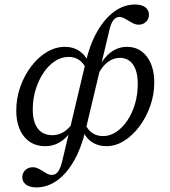

<svg xmlns="http://www.w3.org/2000/svg" viewBox="-20 -632 750 845"><path d="M140.3 192.7Q111.3 192.7 94.8 180.6Q78.2 168.5 78.2 147.6Q78.2 129 91.5 116.5Q104.8 104 124.2 104Q136.3 104 147.2 109.3Q158.1 114.5 168.1 121Q178.2 127.4 187.9 132.7Q197.6 137.9 208.1 137.9Q224.2 137.9 235.1 123.8Q246 109.7 254 76.6L357.3 -358.9Q375.8 -437.9 408.5 -494.4Q441.1 -550.8 483.5 -581.5Q525.8 -612.1 574.2 -612.1Q603.2 -612.1 619.4 -600Q635.5 -587.9 635.5 -566.9Q635.5 -548.4 622.6 -535.9Q609.7 -523.4 590.3 -523.4Q578.2 -523.4 567.3 -528.6Q556.5 -533.9 546.4 -540.3Q536.3 -546.8 526.2 -552Q516.1 -557.3 505.6 -557.3Q490.3 -557.3 479 -543.1Q467.7 -529 460.5 -496L356.5 -58.9Q337.9 19.4 305.6 75.8Q273.4 132.3 231 162.5Q188.7 192.7 140.3 192.7ZM179 11.3Q120.2 11.3 85.9 -31Q51.6 -73.4 51.6 -146Q51.6 -200 69.4 -250Q87.1 -300 117.3 -339.9Q147.6 -379.8 185.9 -402.8Q224.2 -425.8 265.3 -425.8Q303.2 -425.8 331 -406.5Q358.9 -387.1 369.4 -354.8L358.9 -329Q335.5 -381.5 281.5 -381.5Q250 -381.5 221.8 -362.9Q193.5 -344.4 171.8 -312.1Q150 -279.8 137.1 -238.3Q124.2 -196.8 124.2 -150.8Q124.2 -95.2 146.4 -66.1Q168.5 -37.1 211.3 -37.1Q238.7 -37.1 262.9 -52.8Q287.1 -68.5 304 -98.4L303.2 -71.8Q281.5 -31.5 249.6 -10.1Q217.7 11.3 179 11.3ZM448.4 11.3Q410.5 11.3 382.7 -8.1Q354.8 -27.4 344.4 -59.7L354.8 -85.5Q379.8 -33.1 433.9 -33.1Q464.5 -33.1 491.9 -51.6Q519.4 -70.2 540.7 -102Q562.1 -133.9 574.2 -175Q586.3 -216.1 586.3 -262.1Q586.3 -317.7 565.7 -347.6Q545.2 -377.4 507.3 -377.4Q479 -377.4 454.4 -358.9Q429.8 -340.3 412.1 -305.6L412.9 -332.3Q435.5 -377.4 467.3 -401.6Q499.2 -425.8 538.7 -425.8Q593.5 -425.8 626.2 -383.1Q658.9 -340.3 658.9 -268.5Q658.9 -215.3 641.1 -165.3Q623.4 -115.3 593.5 -75.4Q563.7 -35.5 526.2 -12.1Q488.7 11.3 448.4 11.3Z"/></svg>

Font: Playfair 12pt Light
Style: Italic
Weight: 300
Italic angle: -15.6°
Designer: Claus Eggers Sørensen
Foundry: Claus Eggers Sørensen
Version: Version 2.000;gftools[0.9.28]